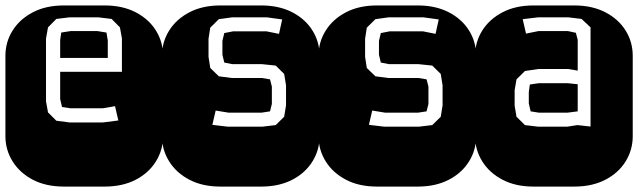

<svg xmlns="http://www.w3.org/2000/svg" viewBox="-22 -689 2356 709"><path d="M213.9 0Q147.9 0 99.6 -25.1Q51.3 -50.3 24.7 -92.8Q-2 -135.3 -2 -186V-482.9Q-2 -534.2 24.7 -576.4Q51.3 -618.7 99.6 -643.8Q147.9 -668.9 213.9 -668.9H364.3Q430.2 -668.9 478.8 -643.8Q527.3 -618.7 553.7 -576.4Q580.1 -534.2 580.1 -482.9V-186Q580.1 -135.3 553.7 -92.8Q527.3 -50.3 478.8 -25.1Q430.2 0 364.3 0ZM234.9 -236.8H357.9L415 -244.1L402.8 -296.9L356.9 -289.1H238.3L207 -293.9L200.2 -323.2V-423.8H428.2V-546.9L420.9 -587.9L390.1 -619.1L340.8 -625H234.9L186 -619.1L155.3 -587.9L147.9 -546.9V-314.9L155.3 -273.9L186 -243.2ZM200.2 -475.1V-541L204.1 -568.8L238.3 -574.2H337.9L371.1 -568.8L376 -540V-475.1Z M792 0Q726.1 0 677.7 -25.1Q629.4 -50.3 602.8 -92.8Q576.2 -135.3 576.2 -186V-482.9Q576.2 -534.2 602.8 -576.4Q629.4 -618.7 677.7 -643.8Q726.1 -668.9 792 -668.9H942.4Q1008.3 -668.9 1056.9 -643.8Q1105.5 -618.7 1131.8 -576.4Q1158.2 -534.2 1158.2 -482.9V-186Q1158.2 -135.3 1131.8 -92.8Q1105.5 -50.3 1056.9 -25.1Q1008.3 0 942.4 0ZM819.3 -221.2H946.3L996.1 -227.1L1027.3 -257.8L1034.2 -299.8V-374L1027.3 -416L996.1 -446.8L945.3 -452.1H835.9L806.2 -458L799.3 -486.8V-538.1L806.2 -566.9L838.4 -573.2H962.4L1008.3 -564L1020 -617.2L963.4 -625H835L786.1 -618.2L754.4 -586.9L748 -545.9V-479L754.4 -438L786.1 -407.2L835 -400.9H945.3L975.1 -396L981.9 -369.1V-305.2L975.1 -277.8L943.4 -272.9H822.3L774.4 -280.8L762.2 -228Z M1370.1 0Q1304.2 0 1255.9 -25.1Q1207.5 -50.3 1180.9 -92.8Q1154.3 -135.3 1154.3 -186V-482.9Q1154.3 -534.2 1180.9 -576.4Q1207.5 -618.7 1255.9 -643.8Q1304.2 -668.9 1370.1 -668.9H1520.5Q1586.4 -668.9 1635 -643.8Q1683.6 -618.7 1710 -576.4Q1736.3 -534.2 1736.3 -482.9V-186Q1736.3 -135.3 1710 -92.8Q1683.6 -50.3 1635 -25.1Q1586.4 0 1520.5 0ZM1397.5 -221.2H1524.4L1574.2 -227.1L1605.5 -257.8L1612.3 -299.8V-374L1605.5 -416L1574.2 -446.8L1523.4 -452.1H1414.1L1384.3 -458L1377.4 -486.8V-538.1L1384.3 -566.9L1416.5 -573.2H1540.5L1586.4 -564L1598.1 -617.2L1541.5 -625H1413.1L1364.3 -618.2L1332.5 -586.9L1326.2 -545.9V-479L1332.5 -438L1364.3 -407.2L1413.1 -400.9H1523.4L1553.2 -396L1560.1 -369.1V-305.2L1553.2 -277.8L1521.5 -272.9H1400.4L1352.5 -280.8L1340.3 -228Z M1948.2 0Q1882.3 0 1834 -25.1Q1785.6 -50.3 1759 -92.8Q1732.4 -135.3 1732.4 -186V-482.9Q1732.4 -534.2 1759 -576.4Q1785.6 -618.7 1834 -643.8Q1882.3 -668.9 1948.2 -668.9H2098.6Q2164.6 -668.9 2213.1 -643.8Q2261.7 -618.7 2288.1 -576.4Q2314.5 -534.2 2314.5 -482.9V-186Q2314.5 -135.3 2288.1 -92.8Q2261.7 -50.3 2213.1 -25.1Q2164.6 0 2098.6 0ZM1965.3 -221.2H2072.3L2110.4 -227.1L2158.7 -221.7V-587.9L2125.5 -619.1L2076.7 -625H1965.3L1908.2 -618.2L1920.4 -564.9L1966.3 -574.2H2075.2L2104.5 -567.9L2111.3 -542V-428.2L2076.7 -434.1H1965.3L1916.5 -426.8L1885.3 -396L1878.4 -356V-298.8L1885.3 -257.8L1916.5 -227.1ZM1968.3 -272.9 1937.5 -277.8 1930.7 -307.1V-349.1L1934.6 -377L1968.3 -381.8H2074.2L2111.3 -377.9V-277.8L2073.2 -272.9Z"/></svg>

Font: Monofett
Style: Regular
Weight: 400
Designer: Vernon Adams
Foundry: Vernon Adams
Version: Version 1.100; ttfautohint (v1.8.4.7-5d5b);gftools[0.9.28]